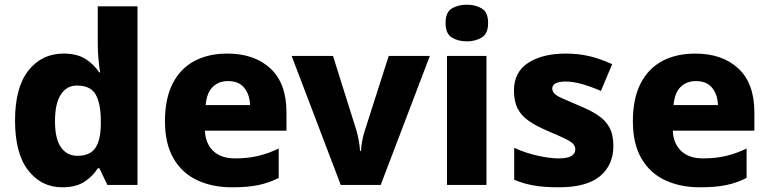

<svg xmlns="http://www.w3.org/2000/svg" viewBox="-20 -787 3272 817"><path d="M245 10Q156 10 100 -62Q44 -134 44 -274Q44 -415 101 -487Q158 -559 250 -559Q308 -559 344 -536Q380 -513 402 -479H406Q403 -497 399.5 -530.5Q396 -564 396 -597V-760H565V0H437L403 -71H396Q375 -37 339 -13.5Q303 10 245 10ZM309 -124Q363 -124 385.5 -157Q408 -190 409 -257V-272Q409 -345 387.5 -384Q366 -423 307 -423Q264 -423 239 -385Q214 -347 214 -271Q214 -196 239.5 -160Q265 -124 309 -124Z M947 -559Q1063 -559 1131 -495.5Q1199 -432 1199 -309V-231H852Q854 -177 887 -145Q920 -113 981 -113Q1033 -113 1076.5 -123Q1120 -133 1166 -155V-30Q1125 -9 1079.5 0.5Q1034 10 967 10Q884 10 819.5 -20Q755 -50 718.5 -112.5Q682 -175 682 -271Q682 -368 715 -432Q748 -496 807.5 -527.5Q867 -559 947 -559ZM950 -442Q911 -442 885.5 -417.5Q860 -393 855 -340H1044Q1043 -383 1020 -412.5Q997 -442 950 -442Z M1430 0 1221 -549H1397L1497 -231Q1502 -214 1506.5 -189.5Q1511 -165 1512 -145H1516Q1517 -166 1521.5 -189Q1526 -212 1532 -230L1634 -549H1809L1600 0Z M1967 -767Q2003 -767 2030 -751Q2057 -735 2057 -689Q2057 -644 2030 -627.5Q2003 -611 1967 -611Q1929 -611 1902.5 -627.5Q1876 -644 1876 -689Q1876 -735 1902.5 -751Q1929 -767 1967 -767ZM2050 -549V0H1882V-549Z M2590 -166Q2590 -85 2533.5 -37.5Q2477 10 2357 10Q2299 10 2255.5 3Q2212 -4 2168 -22V-158Q2216 -136 2268 -124.5Q2320 -113 2356 -113Q2394 -113 2411 -123Q2428 -133 2428 -151Q2428 -164 2419.5 -174Q2411 -184 2385.5 -196.5Q2360 -209 2310 -230Q2261 -251 2229.5 -273Q2198 -295 2182.5 -325.5Q2167 -356 2167 -402Q2167 -480 2227.5 -519.5Q2288 -559 2388 -559Q2441 -559 2488 -548Q2535 -537 2585 -514L2537 -400Q2496 -418 2457.5 -429Q2419 -440 2388 -440Q2330 -440 2330 -410Q2330 -399 2338.5 -389.5Q2347 -380 2371.5 -369Q2396 -358 2443 -338Q2490 -319 2523 -297.5Q2556 -276 2573 -245Q2590 -214 2590 -166Z M2938 -559Q3054 -559 3122 -495.5Q3190 -432 3190 -309V-231H2843Q2845 -177 2878 -145Q2911 -113 2972 -113Q3024 -113 3067.5 -123Q3111 -133 3157 -155V-30Q3116 -9 3070.5 0.5Q3025 10 2958 10Q2875 10 2810.5 -20Q2746 -50 2709.5 -112.5Q2673 -175 2673 -271Q2673 -368 2706 -432Q2739 -496 2798.5 -527.5Q2858 -559 2938 -559ZM2941 -442Q2902 -442 2876.5 -417.5Q2851 -393 2846 -340H3035Q3034 -383 3011 -412.5Q2988 -442 2941 -442Z"/></svg>

Font: Noto Sans Kannada ExtraBold
Style: Regular
Weight: 800
Designer: Jelle Bosma - Monotype Design Team
Foundry: Monotype Imaging Inc.
Version: Version 2.005; ttfautohint (v1.8.4.7-5d5b)